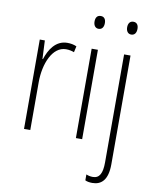

<svg xmlns="http://www.w3.org/2000/svg" viewBox="-102 -802 896 1119"><g transform="rotate(10 346.0 -242.5)"><path d="M238 -538C169 -538 132 -477 114 -420H111L106 -529H76V0H113V-283C113 -393 157 -500 237 -500C255 -500 272 -496 285 -491L293 -527C276 -535 257 -538 238 -538Z M403 -726C380 -726 372 -709 372 -688C372 -667 382 -650 402 -650C423 -650 433 -666 433 -689C433 -709 425 -726 403 -726ZM420 -529H383V0H420Z M565 -688C565 -667 575 -650 595 -650C616 -650 626 -666 626 -689C626 -709 618 -726 596 -726C574 -726 565 -709 565 -688ZM522 241C576 241 613 207 613 115V-529H575V110C575 174 559 206 519 206C505 206 491 203 480 198V233C490 238 504 241 522 241Z"/></g></svg>

Font: Noto Sans Ethiopic Condensed ExtraLight
Style: Regular
Weight: 200
Width: 3
Designer: Monotype Design Team
Foundry: Monotype Imaging Inc.
Version: Version 2.102